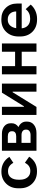

<svg xmlns="http://www.w3.org/2000/svg" viewBox="1136 -1705 578 2890"><g transform="rotate(-90 1425.0 -260.0)"><path d="M288.1 7.8Q176.8 7.8 106.4 -63.7Q36.1 -135.3 36.1 -247.1V-274.9Q36.1 -385.7 106.4 -456.8Q176.8 -527.8 285.2 -527.8H293Q360.8 -527.8 416.5 -497.1Q472.2 -466.3 508.8 -408.2L418.9 -348.1Q375.5 -428.2 295.9 -428.2H288.1Q231 -428.2 198 -386.2Q165 -344.2 165 -271V-249Q165 -177.7 200 -135.3Q234.9 -92.8 293 -92.8H301.8Q376.5 -92.8 420.9 -173.8L511.2 -109.9Q435.1 7.8 296.9 7.8Z M601.6 0V-520H856Q927.2 -520 970.9 -483.9Q1014.6 -447.8 1014.6 -388.2V-371.1Q1014.6 -310.1 957.5 -271Q996.1 -254.4 1017.8 -224.4Q1039.6 -194.3 1039.6 -157.2V-140.1Q1039.6 -77.1 992.2 -38.6Q944.8 0 866.7 0ZM719.7 -305.2H818.8Q855 -305.2 874.8 -320.6Q894.5 -335.9 894.5 -363.8V-371.1Q894.5 -399.9 875 -415.5Q855.5 -431.2 819.8 -431.2H719.7ZM719.7 -88.9H835.9Q874 -88.9 896.5 -106Q918.9 -123 918.9 -151.9V-162.1Q918.9 -191.4 897 -208.3Q875 -225.1 836.9 -225.1H719.7Z M1140.1 0V-520H1262.2V-189H1270.5L1475.1 -520H1611.3V0H1490.2V-358.9H1481.4L1260.3 0Z M1751 0V-520H1875V-321.8H2091.3V-520H2215.3V0H2091.3V-222.2H1875V0Z M2575.7 8.8Q2460.9 8.8 2390.9 -61.8Q2320.8 -132.3 2320.8 -247.1V-267.1Q2320.8 -383.3 2390.6 -456.1Q2460.4 -528.8 2572.8 -528.8H2582.5Q2686.5 -528.8 2751.7 -462.2Q2816.9 -395.5 2816.9 -289.1V-222.2H2443.8V-221.2Q2449.2 -163.1 2486.6 -129.2Q2523.9 -95.2 2583.5 -95.2H2593.8Q2678.7 -95.2 2732.9 -162.1L2800.8 -86.9Q2764.2 -42.5 2707.8 -16.8Q2651.4 8.8 2588.9 8.8ZM2445.8 -305.2H2697.8V-308.1Q2695.8 -365.2 2663.8 -398.7Q2631.8 -432.1 2580.6 -432.1H2571.8Q2521 -432.1 2488 -398.4Q2455.1 -364.7 2445.8 -305.2Z"/></g></svg>

Font: Fixel Text SemiBold
Style: Regular
Weight: 600
Width: 4
Designer: AlfaBravo + MacPaw
Foundry: Kyrylo Tkachov, Marchela Mozhyna, Serhii Makarenko, Maria Weinstein, Zakhar Kryvoshyya
Version: Version 1.211